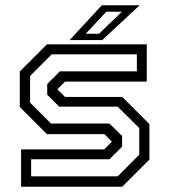

<svg xmlns="http://www.w3.org/2000/svg" viewBox="-20 -708 642 728"><path d="M60 0V-141.5H375L405.5 -172V-169.5L376 -199.5H158L55 -302.5V-437L158 -540H536.5V-398.5H226.5L196 -368V-371L226.5 -340.5H443.5L546.5 -237.5V-103L443.5 0ZM98 -39.5H426.5L508 -121.5V-222.5L426 -303.5H204.5L159 -349V-389.5L207 -437.5H499V-502H176L94 -420V-319L173.5 -239.5H395L443 -192.5V-152L395 -104H98ZM244 -556 366 -688H509.5L367.5 -556ZM305 -580H355.5L442 -663.5H383Z"/></svg>

Font: Tourney Thin
Style: Regular
Weight: 400
Version: Version 1.015